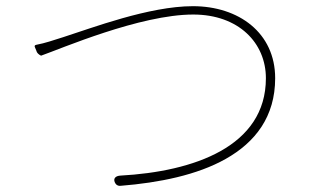

<svg xmlns="http://www.w3.org/2000/svg" viewBox="-20 -639 1020 621"><path d="M710 -125C806 -179 870 -262 870 -386C870 -533 752 -619 604 -619C462 -619 276 -548 185 -519C150 -508 128 -500 97 -494C92 -493 91 -490 93 -486L98 -474L99 -471C104 -462 113 -459 113 -459C176 -481 433 -592 605 -592C752 -592 840 -500 840 -386C840 -165 607 -84 369 -71C355 -70 346 -63 351 -50C354 -42 361 -37 370 -38C495 -48 618 -73 710 -125Z"/></svg>

Font: GenSenRounded2 TW EL
Style: Regular
Weight: 250
Version: Version 2.100;PS 2.1;hotconv 16.6.51;makeotf.lib2.5.65220 DE